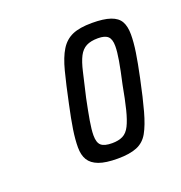

<svg xmlns="http://www.w3.org/2000/svg" viewBox="-69 -757 397 421"><g transform="rotate(-20 129.5 -546.5)"><path d="M139 -397Q111 -397 95 -403Q79 -409 72 -420.5Q65 -432 65 -450Q65 -468 68.5 -491Q72 -514 79 -546Q88 -589 95.5 -618Q103 -647 113.5 -664Q124 -681 141 -688.5Q158 -696 187 -696Q214 -696 230 -690.5Q246 -685 252.5 -673.5Q259 -662 259 -643Q259 -625 255.5 -602Q252 -579 245 -546Q236 -503 228 -474Q220 -445 210.5 -428Q201 -411 184 -404Q167 -397 139 -397ZM139 -433Q154 -433 164 -438Q174 -443 180.5 -456Q187 -469 192.5 -491Q198 -513 204 -546Q211 -577 214.5 -597.5Q218 -618 218 -631Q218 -647 211 -653.5Q204 -660 188 -660Q171 -660 160.5 -654.5Q150 -649 143.5 -636.5Q137 -624 132 -602Q127 -580 119 -546Q113 -517 109.5 -496.5Q106 -476 106 -463Q106 -446 113.5 -439.5Q121 -433 139 -433Z"/></g></svg>

Font: Saira UltraCondensed Light
Style: Italic
Weight: 300
Width: 1
Italic angle: -12°
Designer: Hector Gatti with collaboration of the Omnibus-Type team
Foundry: Omnibus-Type
Version: Version 1.101